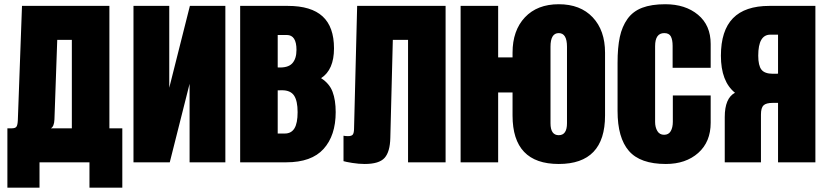

<svg xmlns="http://www.w3.org/2000/svg" viewBox="-20 -760 3873 899"><path d="M552.7 118.7H398.9V0H165V118.7H14.6V-159.2H35.2Q51.8 -159.2 57.1 -167Q62.5 -174.8 63.5 -196.8L83 -732.4H492.2V-159.2H552.7ZM234.9 -200.2Q233.4 -167.5 218.3 -159.2H316.4V-573.2H248Z M605 -732.4H772.5V-349.1L869.1 -732.4H1035.2V0H867.7V-367.7L774.9 0H605Z M1104.5 -732.4H1327.6Q1437 -732.4 1490.5 -683.3Q1543.9 -634.3 1543.9 -533.7Q1543.9 -433.1 1483.4 -394Q1522.5 -369.1 1537.1 -330.3Q1551.8 -291.5 1551.8 -234.9Q1551.8 -125.5 1495.1 -62.7Q1438.5 0 1320.3 0H1104.5ZM1280.3 -134.8H1313.5Q1343.8 -134.8 1358.6 -158.9Q1373.5 -183.1 1373.5 -234.9Q1373.5 -287.6 1356.9 -312.5Q1340.3 -337.4 1300.3 -337.4Q1288.6 -337.4 1280.3 -336.9ZM1280.3 -596.2V-444.3Q1327.6 -441.4 1347.9 -462.9Q1368.2 -484.4 1368.2 -526.4Q1368.2 -596.2 1322.8 -596.2Z M1687.5 7.8Q1660.2 7.8 1629.6 2.9Q1599.1 -2 1588.4 -5.4V-124.5Q1597.7 -122.6 1609.4 -122.6Q1626 -122.6 1631.6 -129.6Q1637.2 -136.7 1637.7 -155.3L1652.3 -732.4H2066.4V0H1890.6V-573.2H1819.3L1807.6 -114.3Q1806.2 -49.3 1780.8 -20.8Q1755.4 7.8 1687.5 7.8Z M2136.7 -732.4H2312.5V-491.2H2379.9V-513.2Q2379.9 -617.2 2437.7 -678.7Q2495.6 -740.2 2596.2 -740.2Q2697.3 -740.2 2755.1 -679Q2813 -617.7 2813 -513.2V-219.2Q2813 7.8 2596.2 7.8Q2379.9 7.8 2379.9 -219.2V-327.1H2312.5V0H2136.7ZM2634.8 -183.1V-541Q2634.8 -605 2596.2 -605Q2557.6 -605 2557.6 -541V-183.1Q2557.6 -127 2596.2 -127Q2634.8 -127 2634.8 -183.1Z M3097.7 7.8Q2977.5 7.8 2924.6 -53.5Q2871.6 -114.7 2871.6 -240.2V-465.8Q2871.6 -537.6 2882.1 -586.7Q2892.6 -635.7 2918 -671.4Q2943.4 -707 2986.8 -723.6Q3030.3 -740.2 3095.2 -740.2Q3189 -740.2 3248.3 -690.9Q3307.6 -641.6 3307.6 -554.2V-442.4H3129.4V-544.9Q3129.4 -573.7 3121.1 -589.4Q3112.8 -605 3090.3 -605Q3047.4 -605 3047.4 -543.9V-189Q3047.4 -164.1 3057.9 -146.5Q3068.4 -128.9 3089.4 -128.9Q3110.8 -128.9 3120.6 -146Q3130.4 -163.1 3130.4 -189.9V-313H3307.6V-185.1Q3307.6 -95.7 3249.3 -43.9Q3190.9 7.8 3097.7 7.8Z M3623 -278.3H3598.6Q3567.4 -278.3 3555.2 -266.8Q3543 -255.4 3543 -223.1V0H3373.5V-211.9Q3373.5 -300.3 3421.4 -325.7Q3355.5 -378.9 3355.5 -499Q3355.5 -616.7 3411.9 -674.6Q3468.3 -732.4 3582.5 -732.4H3797.9V0H3623ZM3623 -597.7H3586.9Q3530.3 -597.7 3530.3 -499.5Q3530.3 -453.1 3545.4 -433.8Q3560.5 -414.6 3599.1 -414.6Q3612.8 -414.6 3623 -415Z"/></svg>

Font: Anton
Style: Regular
Weight: 400
Designer: Vernon Adams, Tural Alisoy
Foundry: Vernon Adams
Version: Version 2.300